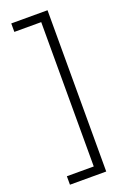

<svg xmlns="http://www.w3.org/2000/svg" viewBox="-166 -769 641 980"><g transform="rotate(-20 154.5 -279.0)"><path d="M34 113V159H231V-717H34V-671H180V113Z"/></g></svg>

Font: Noto Sans Armenian ExtraCondensed Light
Style: Regular
Weight: 300
Width: 2
Designer: Monotype Design Team
Foundry: Monotype Imaging Inc.
Version: Version 2.008